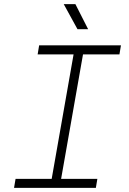

<svg xmlns="http://www.w3.org/2000/svg" viewBox="-20 -914 626 934"><path d="M48.3 0H446.3L453.6 -43.9H277.3L383.8 -649.4H561L568.4 -693.4H170.4L163.1 -649.4H337.9L231.4 -43.9H55.7ZM356.9 -772H408.7L346.7 -894H290Z"/></svg>

Font: Cascadia Code PL ExtraLight
Style: Italic
Weight: 200
Italic angle: -10°
Monospace: yes
Designer: Aaron Bell
Foundry: Saja Typeworks
Version: Version 2404.023